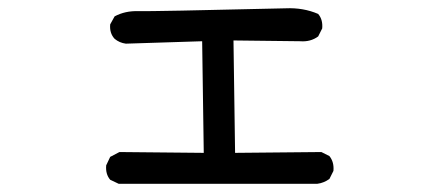

<svg xmlns="http://www.w3.org/2000/svg" viewBox="-20 -488 1040 467"><path d="M268.6 -41 248 -50.8Q236.3 -64.5 238.3 -85.9L248 -106.4L270.5 -118.2L475.6 -116.2L471.7 -387.7L286.1 -381.8Q270.5 -383.8 258.8 -393.6Q246.1 -407.2 248 -428.7L258.8 -448.2Q284.2 -461.9 316.4 -460.9Q348.6 -460 674.8 -467.8Q717.8 -469.7 753.9 -454.1Q765.6 -440.4 763.7 -418.9L753.9 -399.4Q735.4 -385.7 710 -387.7L547.9 -389.6L551.8 -116.2L761.7 -118.2L781.2 -108.4Q793 -93.8 791 -72.3L781.2 -52.7Q767.6 -43 752 -41Z"/></svg>

Font: NaikaiFont
Style: Regular
Weight: 400
Version: Version 1.67